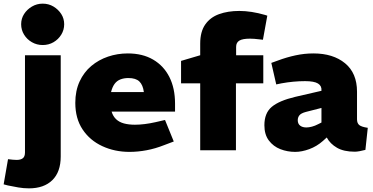

<svg xmlns="http://www.w3.org/2000/svg" viewBox="-84 -824 2047 1053"><path d="M75 209Q45 209 16.5 204Q-12 199 -41 193L-64 187L-40 49L-31 50Q-23 51 -13 52Q-3 53 8 53Q29 53 41 44Q53 35 53 12V-521H249V34Q249 119 203 164Q157 209 75 209ZM150 -577Q118 -577 91 -592.5Q64 -608 48 -634Q32 -660 32 -691Q32 -722 48 -747Q64 -772 91 -788Q118 -804 150 -804Q183 -804 209.5 -788Q236 -772 252 -747Q268 -722 268 -691Q268 -660 252 -634Q236 -608 209.5 -592.5Q183 -577 150 -577Z M626 9Q545 9 477 -22.5Q409 -54 369 -114Q329 -174 329 -260Q329 -326 352.5 -377Q376 -428 416.5 -462Q457 -496 508.5 -513.5Q560 -531 617 -531Q698 -531 756 -497Q814 -463 845 -401.5Q876 -340 876 -256V-212H528Q536 -186 553 -170Q570 -154 596 -147Q622 -140 656 -140Q681 -140 709.5 -143.5Q738 -147 769 -154L821 -166L869 -48L816 -28Q768 -9 720 0Q672 9 626 9ZM525 -319H705Q700 -358 680.5 -377Q661 -396 620 -396Q596 -396 576.5 -388.5Q557 -381 544.5 -364Q532 -347 525 -319Z M1014 0V-367H909V-490L1014 -521V-585Q1014 -650 1041.5 -689.5Q1069 -729 1117.5 -746.5Q1166 -764 1228 -764Q1261 -764 1296.5 -758.5Q1332 -753 1370 -742L1382 -738L1358 -606L1340 -608Q1324 -610 1311 -611Q1298 -612 1287 -612Q1247 -612 1229 -601.5Q1211 -591 1211 -567V-521H1360V-367H1210V0Z M1535 9Q1492 9 1453.5 -6Q1415 -21 1390.5 -53.5Q1366 -86 1366 -137Q1366 -204 1406.5 -238Q1447 -272 1536 -293L1679 -326V-328Q1681 -353 1660 -366Q1639 -379 1589 -379Q1558 -379 1525.5 -376Q1493 -373 1460 -367L1431 -361L1404 -479L1440 -492Q1488 -510 1537 -520.5Q1586 -531 1635 -531Q1743 -531 1808.5 -477Q1874 -423 1874 -321V-170Q1874 -148 1886.5 -138Q1899 -128 1933 -123L1920 -2Q1905 2 1889 5Q1873 8 1862 8Q1802 8 1764.5 -13.5Q1727 -35 1708 -70L1687 -51Q1653 -21 1612 -6Q1571 9 1535 9ZM1596 -125Q1610 -125 1627 -129.5Q1644 -134 1661 -143L1679 -152V-232L1593 -210Q1567 -203 1558 -191.5Q1549 -180 1549 -165Q1549 -145 1562 -135Q1575 -125 1596 -125Z"/></svg>

Font: REM Medium ExtraBold
Style: Regular
Weight: 800
Version: Version 1.005;gftools[0.9.28]